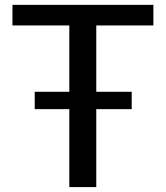

<svg xmlns="http://www.w3.org/2000/svg" viewBox="-20 -763 676 783"><path d="M372.6 -659.2V-388.7H517.1V-317.9H372.6V0H262.7V-317.9H121.6V-388.7H262.7V-659.2H30.8V-743.2H605.5V-659.2Z"/></svg>

Font: Merriweather Sans
Style: Regular
Weight: 400
Designer: Eben Sorkin
Foundry: Eben Sorkin
Version: Version 1.006; ttfautohint (v1.4.1) -l 6 -r 50 -G 0 -x 11 -H